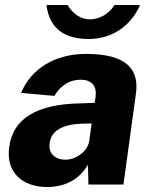

<svg xmlns="http://www.w3.org/2000/svg" viewBox="-20 -743 607 773"><path d="M544 -723H441C418 -685 378 -665 341 -665C304 -665 271 -690 252 -723H167C180 -619 250 -586 338 -586C424 -586 504 -632 544 -723ZM170 10C240 10 300 -20 334 -80L336 0H477L527 -364C541 -461 494 -526 326 -526C201 -526 105 -466 65 -369L199 -357C229 -407 269 -422 304 -422C350 -422 370 -397 365 -354L361 -329L310 -327C125 -325 32 -264 17 -151C3 -47 72 10 170 10ZM243 -100C204 -100 173 -124 180 -168C188 -229 256 -243 307 -245L349 -246L339 -173C332 -135 288 -100 243 -100Z"/></svg>

Font: United Sans ExtraBold
Style: Italic
Weight: 800
Italic angle: -8°
Designer: Pablo Impallari, Rodrigo Fuenzalida (Modified by Dan O. Williams)
Version: Version 1.000;PS 001.000;hotconv 1.0.88;makeotf.lib2.5.64775